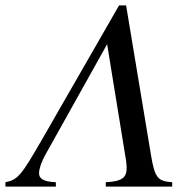

<svg xmlns="http://www.w3.org/2000/svg" viewBox="-71 -688 702 708"><path d="M564 0V-16C511 -20 500 -31 486 -115L394 -668H368L83 -172C8 -42 -5 -25 -51 -16V0H135V-16C88 -18 73 -30 73 -49C73 -65 81 -89 95 -115L324 -525L394 -95C395 -86 396 -77 396 -69C396 -35 382 -19 319 -16V0Z"/></svg>

Font: STIXGeneral
Style: Italic
Weight: 400
Italic angle: -16.33°
Designer: MicroPress Inc., with final additions and corrections provided by Coen Hoffman, Elsevier (retired)
Version: Version 1.1.0